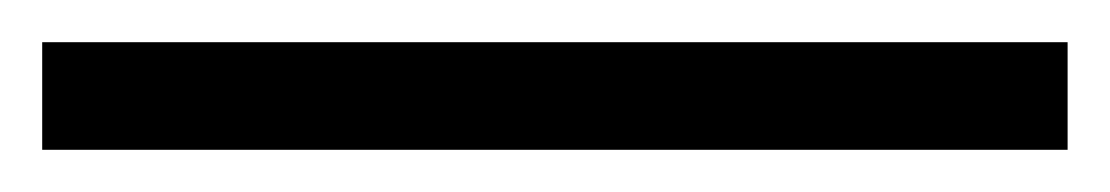

<svg xmlns="http://www.w3.org/2000/svg" viewBox="-23 43 526 91"><path d="M-3 63H483V114H-3Z"/></svg>

Font: Trirong
Style: Bold
Weight: 700
Designer: Katatrad Team
Foundry: CadsonDemak
Version: Version 1.001